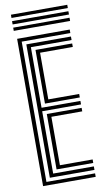

<svg xmlns="http://www.w3.org/2000/svg" viewBox="-101 -980 557 1027"><g transform="rotate(-10 177.0 -466.5)"><path d="M46.5 0V-800H332.2V-781H68V-19H332.2V0ZM133 -75.5V-376.5H322.2V-357.5H154.5V-94.5H332.2V-75.5ZM89.8 -37.8V-762.2H332.2V-743.2H111.2V-414.2H322.2V-395.2H111.2V-56.8H332.2V-37.8ZM133 -433V-724.5H332.2V-705.5H154.5V-452H322.2V-433ZM342.2 -915.2H36.2V-932.8H342.2ZM342.2 -845H36.2V-862.5H342.2ZM342.2 -880H36.2V-897.8H342.2Z"/></g></svg>

Font: Big Shoulders Inline Display Thin
Style: Bold
Weight: 700
Version: Version 2.002